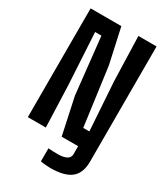

<svg xmlns="http://www.w3.org/2000/svg" viewBox="-240 -907 1070 1223"><g transform="rotate(30 295.0 -295.5)"><path d="M336.5 209Q320.5 209 301.5 207.2Q282.5 205.5 265.5 202.5V106.5Q278.5 107.5 299.8 108.2Q321 109 336 109Q374.5 109 398.5 97.2Q422.5 85.5 422.5 58.5V-77H537.5V47Q537.5 132 489.2 170.5Q441 209 336.5 209ZM52.5 0V-800H278.5L334.5 -545.5L392.5 -117H437.5L414 -472L404 -800H537.5V0H301.5L244 -268L199 -684H152.5L174 -305L185 0Z"/></g></svg>

Font: Big Shoulders Text Thin ExtraBold
Style: Regular
Weight: 800
Version: Version 2.002